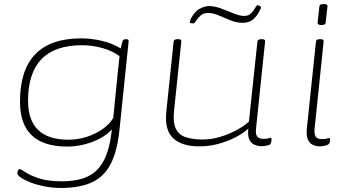

<svg xmlns="http://www.w3.org/2000/svg" viewBox="-20 -719 1723 951"><path d="M281 212Q241 212 202.5 204.5Q164 197 133.5 185.5Q103 174 84.5 161.5Q66 149 66 139Q66 133 69 126Q72 119 78 119Q84 119 106 134Q128 149 172 164Q216 179 286 179Q364 179 415 155Q466 131 495 74.5Q524 18 534 -78Q513 -54 477.5 -34.5Q442 -15 399 -4Q356 7 313 7Q79 7 79 -215Q79 -529 382 -529Q433 -529 485.5 -516.5Q538 -504 578 -479Q580 -486 582 -495.5Q584 -505 586 -513Q590 -525 603 -525H605Q619 -525 617 -513L572 -78Q561 31 527.5 94.5Q494 158 433.5 185Q373 212 281 212ZM319 -27Q365 -27 409 -41Q453 -55 488 -79.5Q523 -104 541 -135L564 -367Q566 -381 568 -401.5Q570 -422 572 -441Q537 -467 487.5 -481Q438 -495 386 -495Q119 -495 119 -220Q119 -27 319 -27Z M968 6Q880 6 837 -35Q794 -76 804 -168L840 -513Q842 -525 859 -525H863Q880 -525 878 -513L842 -169Q836 -112 851 -81.5Q866 -51 900 -39.5Q934 -28 983 -28Q1028 -28 1072 -41.5Q1116 -55 1153.5 -75.5Q1191 -96 1213 -117L1255 -513Q1257 -525 1274 -525H1278Q1295 -525 1293 -513L1248 -81Q1245 -52 1255 -41.5Q1265 -31 1286 -31Q1300 -31 1307.5 -33.5Q1315 -36 1320 -36Q1325 -36 1325 -29Q1325 -22 1323 -14.5Q1321 -7 1318 -4Q1314 0 1300 2.5Q1286 5 1275 5Q1259 5 1242 -1.5Q1225 -8 1215.5 -26.5Q1206 -45 1210 -82Q1185 -59 1146.5 -39Q1108 -19 1062 -6.5Q1016 6 968 6ZM938 -603Q933 -603 926.5 -604Q920 -605 920 -609Q920 -611 921.5 -616.5Q923 -622 925 -626Q945 -664 970.5 -676.5Q996 -689 1015 -689Q1043 -689 1075 -677Q1107 -665 1137.5 -652.5Q1168 -640 1189 -640Q1211 -640 1224 -653.5Q1237 -667 1244 -680Q1251 -693 1255 -693Q1261 -693 1267 -689.5Q1273 -686 1273 -683Q1273 -680 1270 -673.5Q1267 -667 1259 -653Q1245 -630 1227 -618Q1209 -606 1181 -606Q1152 -606 1121.5 -618.5Q1091 -631 1062.5 -643Q1034 -655 1011 -655Q988 -655 973.5 -642Q959 -629 951 -616Q943 -603 938 -603Z M1565 6Q1549 6 1532 -0.5Q1515 -7 1505.5 -26.5Q1496 -46 1500 -84L1545 -513Q1547 -525 1564 -525H1568Q1585 -525 1583 -513L1538 -80Q1536 -55 1543.5 -42.5Q1551 -30 1576 -30Q1590 -30 1597.5 -32.5Q1605 -35 1610 -35Q1615 -35 1615 -28Q1615 -12 1608 -5Q1604 -1 1590 2.5Q1576 6 1565 6ZM1572 -595Q1552 -595 1553 -607L1562 -687Q1562 -699 1583 -699Q1604 -699 1602 -687L1593 -607Q1593 -595 1572 -595Z"/></svg>

Font: Asap Expanded Expanded Thin
Style: Italic
Weight: 100
Width: 7
Italic angle: -6°
Designer: Pablo Cosgaya
Foundry: Omnibus-Type
Version: Version 3.001; ttfautohint (v1.8.4.7-5d5b)